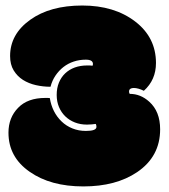

<svg xmlns="http://www.w3.org/2000/svg" viewBox="-20 -667 611 696"><path d="M152.8 -312Q153.8 -311.5 160.6 -311.5Q164.6 -286.1 175.5 -264.4Q186.5 -242.7 203.4 -226.6Q220.2 -210.4 242.7 -201.4Q265.1 -192.4 291.5 -192.4Q329.6 -192.4 329.6 -207Q329.6 -213.9 327.1 -217.8Q320.8 -216.8 313 -216.1Q305.2 -215.3 295.4 -215.3Q271.5 -215.3 251.5 -223.1Q231.4 -231 216.8 -245.1Q202.1 -259.3 193.8 -279.1Q185.5 -298.8 185.5 -322.8Q185.5 -347.7 193.6 -367.4Q201.7 -387.2 216.3 -401.1Q231 -415 251.2 -422.4Q271.5 -429.7 295.9 -429.7H304.7Q306.6 -429.7 309.3 -429.4Q312 -429.2 315.4 -428.7Q316.9 -431.6 316.9 -435.1Q316.9 -450.7 291 -450.7Q267.6 -450.7 247.1 -443.8Q226.6 -437 210 -424.1Q193.4 -411.1 181.2 -393.1Q168.9 -375 163.1 -352.5Q136.2 -352.5 110.1 -358.4Q84 -364.3 63.2 -377.4Q42.5 -390.6 29.5 -411.9Q16.6 -433.1 16.6 -463.9Q16.6 -543 89.4 -595.2Q161.6 -647 278.3 -647Q394.5 -647 470.2 -588.9Q545.4 -531.2 545.4 -438.5Q545.4 -377.4 501.5 -337.9Q480.5 -348.1 464.8 -348.1Q457 -348.1 452.4 -345Q447.8 -341.8 447.8 -335Q447.8 -329.1 450.7 -326.7Q489.7 -326.7 521 -298.3Q560.5 -263.2 560.5 -198.2Q560.5 -99.6 477.1 -43Q400.4 8.8 282.2 8.8Q163.1 8.8 87.4 -44.4Q10.7 -97.7 10.7 -186Q10.7 -240.7 45.9 -276.4Q80.1 -312 144.5 -312Z"/></svg>

Font: Modak sl
Style: Regular
Weight: 400
Designer: Sarang Kulkarni, Maithili Shingre, Noopur Datye
Foundry: Ek Type
Version: Version 1.036;PS Version 1.000;hotconv 1.0.79;makeotf.lib2.5